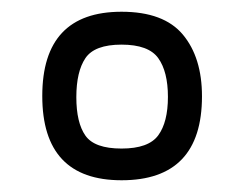

<svg xmlns="http://www.w3.org/2000/svg" viewBox="-20 -497 410 327"><path d="M187 -421Q141 -421 125.5 -398Q110 -375 110 -331.5Q110 -288 125.5 -266Q141 -244 187 -244Q233 -244 249.5 -266.5Q266 -289 266 -332Q266 -375 249.5 -398Q233 -421 187 -421ZM187 -190Q52 -190 52 -333.5Q52 -477 187 -477Q259 -477 291.5 -438Q324 -399 324 -333Q324 -190 187 -190Z"/></svg>

Font: Khand
Style: Regular
Weight: 400
Designer: Devanagari: Sanchit Sawaria, Jyotish Sonowal; Latin: Satya Rajpurohit
Foundry: Indian Type Foundry
Version: Version 1.101;PS 1.0;hotconv 1.0.78;makeotf.lib2.5.61930; tt